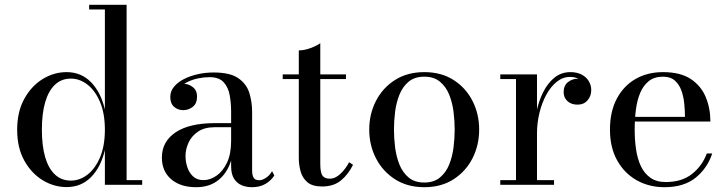

<svg xmlns="http://www.w3.org/2000/svg" viewBox="-20 -770 3034 800"><path d="M257.5 9.5Q205 9.5 158 -19Q111 -47.5 81.2 -101Q51.5 -154.5 51.5 -229.5Q51.5 -304.5 81.2 -358.2Q111 -412 158 -440.8Q205 -469.5 257.5 -469.5Q318.5 -469.5 359.5 -427.2Q400.5 -385 417 -314V-730.5H351.5V-750H507.5V-19.5H572.5V0H417V-145Q400.5 -74 359.5 -32.2Q318.5 9.5 257.5 9.5ZM275 -17.5Q312.5 -17.5 344.8 -42.5Q377 -67.5 397 -114.8Q417 -162 417 -229.5Q417 -297 397 -344.5Q377 -392 344.8 -417.2Q312.5 -442.5 275 -442.5Q236 -442.5 209 -417Q182 -391.5 168.2 -344Q154.5 -296.5 154.5 -229.5Q154.5 -162.5 168.2 -115.2Q182 -68 209 -42.8Q236 -17.5 275 -17.5Z M1030 10Q1006.5 10 986.8 1.8Q967 -6.5 955 -25.8Q943 -45 943 -77.5V-304.5Q943 -340.5 937 -373.5Q931 -406.5 911.8 -427.5Q892.5 -448.5 852.5 -448.5Q830 -448.5 805.8 -443.5Q781.5 -438.5 760.8 -428.2Q740 -418 727 -402.5Q714 -387 714 -366H690.5Q690.5 -391.5 707.2 -406.2Q724 -421 744 -421Q765.5 -421 783.2 -407.2Q801 -393.5 801 -368Q801 -338 782.8 -324.5Q764.5 -311 744 -311Q721 -311 705.2 -325Q689.5 -339 689.5 -366Q689.5 -389.5 704.8 -408.2Q720 -427 745.8 -440.2Q771.5 -453.5 803.8 -460.8Q836 -468 870 -468Q939 -468 973.2 -444Q1007.5 -420 1019 -382.5Q1030.5 -345 1030.5 -304.5V-58.5Q1030.5 -42 1036.2 -30.5Q1042 -19 1060.5 -19Q1073.5 -19 1089.2 -29.8Q1105 -40.5 1113.5 -57L1123 -39Q1110 -18 1086.5 -4Q1063 10 1030 10ZM797 10Q732 10 693.2 -23.2Q654.5 -56.5 654.5 -113.5Q654.5 -180.5 712 -218.8Q769.5 -257 876 -257H989.5V-240H876Q832 -240 805 -221.5Q778 -203 765.5 -175.5Q753 -148 753 -120.5Q753 -95.5 760.8 -72.5Q768.5 -49.5 785 -34.5Q801.5 -19.5 828 -19.5Q855.5 -19.5 882 -37.8Q908.5 -56 925.8 -92.2Q943 -128.5 943 -183H954.5Q954.5 -126 936.2 -82.5Q918 -39 883 -14.5Q848 10 797 10Z M1322 7Q1281 7 1260.2 -11.2Q1239.5 -29.5 1232.2 -56.8Q1225 -84 1225 -111.5V-560Q1247.5 -560 1273.5 -569.5Q1299.5 -579 1314.5 -590V-88Q1314.5 -50.5 1323.8 -38Q1333 -25.5 1354 -25.5Q1377.5 -25.5 1399.2 -46.5Q1421 -67.5 1434.5 -94L1451 -83.5Q1431 -43 1400.5 -18Q1370 7 1322 7ZM1158 -440.5V-460H1421.5V-440.5Z M1748 10Q1677.5 10 1626 -23Q1574.5 -56 1546.5 -110.5Q1518.5 -165 1518.5 -230Q1518.5 -295 1546.5 -349.5Q1574.5 -404 1626 -436.8Q1677.5 -469.5 1748 -469.5Q1818.5 -469.5 1869.8 -436.8Q1921 -404 1948.8 -349.5Q1976.5 -295 1976.5 -230Q1976.5 -165 1948.8 -110.5Q1921 -56 1869.8 -23Q1818.5 10 1748 10ZM1748 -9.5Q1788 -9.5 1813.2 -30.5Q1838.5 -51.5 1851.8 -84.8Q1865 -118 1869.8 -156.5Q1874.5 -195 1874.5 -230Q1874.5 -265.5 1869.8 -303.8Q1865 -342 1851.8 -375.2Q1838.5 -408.5 1813.2 -429.5Q1788 -450.5 1748 -450.5Q1707.5 -450.5 1682.5 -429.5Q1657.5 -408.5 1644.2 -375.2Q1631 -342 1626.2 -303.8Q1621.5 -265.5 1621.5 -230Q1621.5 -195 1626.2 -156.5Q1631 -118 1644.2 -84.8Q1657.5 -51.5 1682.5 -30.5Q1707.5 -9.5 1748 -9.5Z M2206 -214.5Q2206 -258.5 2215.2 -303.5Q2224.5 -348.5 2243.2 -386Q2262 -423.5 2290.2 -446.5Q2318.5 -469.5 2357 -469.5Q2384.5 -469.5 2404 -459Q2423.5 -448.5 2433.5 -431.5Q2443.5 -414.5 2443.5 -395Q2443.5 -369.5 2428 -351.8Q2412.5 -334 2386.5 -334Q2360 -334 2344.2 -348.8Q2328.5 -363.5 2328.5 -386Q2328.5 -414 2346.8 -428Q2365 -442 2386.5 -442Q2402 -442 2414.8 -435.8Q2427.5 -429.5 2435 -419Q2442.5 -408.5 2442.5 -395H2423Q2423 -410.5 2413.8 -423Q2404.5 -435.5 2389 -442.5Q2373.5 -449.5 2355 -449.5Q2325 -449.5 2299.8 -429.2Q2274.5 -409 2256 -374.8Q2237.5 -340.5 2227.5 -298.8Q2217.5 -257 2217.5 -214.5ZM2217.5 -460V-19.5H2288.5V0H2064.5V-19.5H2130V-440.5H2064.5V-460Z M2748.5 10Q2684.5 10 2633.2 -18.8Q2582 -47.5 2551.8 -101.2Q2521.5 -155 2521.5 -230Q2521.5 -305 2550 -358.8Q2578.5 -412.5 2628.2 -441Q2678 -469.5 2742.5 -469.5Q2815 -469.5 2858.2 -440.8Q2901.5 -412 2920.8 -365Q2940 -318 2940 -263.5H2589V-283H2834Q2834 -308 2831.2 -337Q2828.5 -366 2819.5 -391.8Q2810.5 -417.5 2792.2 -434Q2774 -450.5 2742.5 -450.5Q2706.5 -450.5 2683.5 -432.2Q2660.5 -414 2647.5 -383Q2634.5 -352 2629.5 -312.5Q2624.5 -273 2624.5 -230Q2624.5 -187 2630.2 -147.8Q2636 -108.5 2650.2 -78Q2664.5 -47.5 2689.8 -29.5Q2715 -11.5 2754 -11.5Q2821 -11.5 2863.5 -45.2Q2906 -79 2925 -130.5H2947.5Q2928 -70 2879 -30Q2830 10 2748.5 10Z"/></svg>

Font: Bodoni Moda 11pt
Style: Regular
Weight: 400
Version: Version 2.004